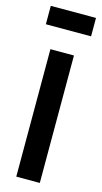

<svg xmlns="http://www.w3.org/2000/svg" viewBox="-119 -758 423 796"><g transform="rotate(15 92.0 -360.5)"><path d="M-5 -721H189V-642H-5ZM40 0V-547H141V0Z"/></g></svg>

Font: League Gothic
Style: Regular
Weight: 400
Designer: The League of Moveable Type
Version: Version 1.560;PS 001.560;hotconv 1.0.56;makeotf.lib2.0.21325